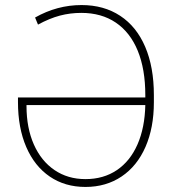

<svg xmlns="http://www.w3.org/2000/svg" viewBox="-20 -737 686 767"><path d="M51.8 -329.1V-347.7H560.5V-357.4Q560.5 -460.4 530.3 -534.2Q500 -607.9 442.6 -646.7Q385.3 -685.5 304.7 -685.5Q260.3 -685.5 219 -674.6Q177.7 -663.6 131.8 -638.7L120.1 -667Q208 -716.8 305.7 -716.8Q395 -716.8 460.2 -673.8Q525.4 -630.9 560.1 -549.8Q594.7 -468.8 594.7 -357.4V-328.1Q594.7 -227.1 561.3 -150.4Q527.8 -73.7 465.8 -32Q403.8 9.8 321.3 9.8Q239.7 9.8 179 -31.5Q118.2 -72.8 85 -149.4Q51.8 -226.1 51.8 -329.1ZM321.3 -21.5Q393.6 -21.5 446.8 -57.4Q500 -93.3 529.3 -160.2Q558.6 -227.1 560.5 -317.4H85.9V-313.5Q85.9 -226.1 115.2 -159.9Q144.5 -93.8 197.8 -57.6Q251 -21.5 321.3 -21.5Z"/></svg>

Font: Pretendard Std Thin
Style: Regular
Weight: 100
Designer: Base glyphs from Inter by Rasmus Andersson; Hangeul glyphs from Noto Sans CJK(Source Han Sans) by Jang Soo-young and Kan
Foundry: Kil Hyung-jin
Version: Version 1.309